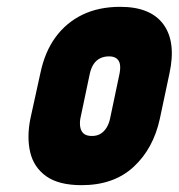

<svg xmlns="http://www.w3.org/2000/svg" viewBox="-20 -532 523 562"><path d="M448 -185 476 -317Q496 -409 458.5 -460.5Q421 -512 332 -512Q269 -512 221.5 -489Q174 -466 142.5 -423Q111 -380 98 -317L69 -185Q58 -130 68.5 -86Q79 -42 115.5 -16Q152 10 219 10Q313 10 371 -43.5Q429 -97 448 -185ZM330 -317 302 -184Q299 -170 292 -158.5Q285 -147 274.5 -140.5Q264 -134 249 -134Q233 -134 225 -141Q217 -148 215 -159.5Q213 -171 215 -184L243 -317Q247 -334 254.5 -345Q262 -356 273.5 -361.5Q285 -367 299 -367Q313 -367 321 -361Q329 -355 331 -344Q333 -333 330 -317Z"/></svg>

Font: Advent Pro ExtraBold
Style: Italic
Weight: 800
Italic angle: -12°
Version: Version 3.000